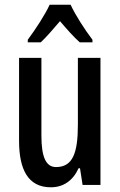

<svg xmlns="http://www.w3.org/2000/svg" viewBox="-20 -786 509 816"><path d="M280 -766H191C172 -724 132 -663 98 -617V-606H153C176 -627 205 -661 235 -696C265 -661 292 -630 319 -606H373V-617C339 -662 301 -721 280 -766ZM407 -540H311V-256C311 -135 289 -76 218 -76C175 -76 156 -119 156 -210V-540H61V-188C61 -66 99 10 196 10C249 10 290 -18 314 -71H320L331 0H407Z"/></svg>

Font: Noto Sans Armenian ExtraCondensed Medium
Style: Regular
Weight: 500
Width: 2
Designer: Monotype Design Team
Foundry: Monotype Imaging Inc.
Version: Version 2.008